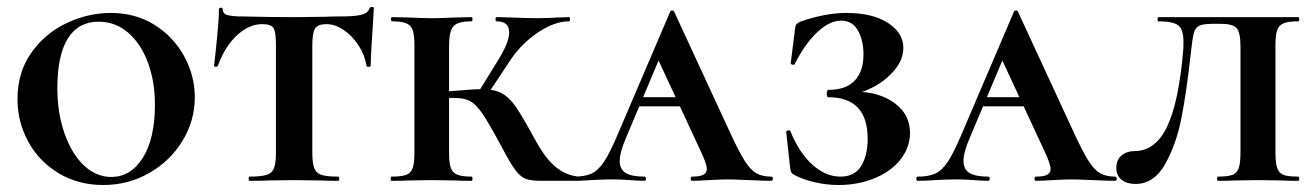

<svg xmlns="http://www.w3.org/2000/svg" viewBox="-20 -517 3764 549"><path d="M30 -234Q30 -310 69.5 -366Q109 -422 170.5 -451Q232 -480 297 -480Q368 -480 422.5 -445.5Q477 -411 507 -355.5Q537 -300 537 -239Q537 -172 502 -114.5Q467 -57 407 -22.5Q347 12 275 12Q204 12 148 -21.5Q92 -55 61 -111.5Q30 -168 30 -234ZM423 -218Q423 -284 403 -338Q383 -392 346.5 -423.5Q310 -455 262 -455Q204 -455 174 -407Q144 -359 144 -265Q144 -194 164.5 -135.5Q185 -77 220 -44Q255 -11 298 -11Q354 -11 388.5 -66Q423 -121 423 -218Z M603 -329Q602 -326 597 -326Q592 -326 592 -329Q596 -361 601 -412.5Q606 -464 606 -490Q606 -495 611.5 -495Q617 -495 617 -490Q617 -477 632 -473.5Q647 -470 670 -470Q756 -468 821 -468L908 -469Q925 -470 954 -470Q993 -470 1012.5 -474.5Q1032 -479 1037 -494Q1038 -497 1043.5 -497Q1049 -497 1049 -494L1046 -444Q1040 -356 1040 -329Q1040 -326 1034 -326Q1028 -326 1028 -329Q1023 -360 1005 -387.5Q987 -415 962.5 -431.5Q938 -448 913 -448Q889 -448 881 -435.5Q873 -423 873 -387V-81Q873 -51 878.5 -36.5Q884 -22 899 -17Q914 -12 947 -12Q950 -12 950 -6Q950 0 947 0Q914 0 895 -1L820 -2L747 -1Q728 0 693 0Q691 0 691 -6Q691 -12 693 -12Q727 -12 742.5 -17Q758 -22 763.5 -36.5Q769 -51 769 -81V-389Q769 -426 762 -437Q755 -448 730 -448Q692 -448 657.5 -416Q623 -384 603 -329Z M1415 -96Q1379 -163 1360.5 -190.5Q1342 -218 1325 -227.5Q1308 -237 1278 -237Q1253 -237 1236 -236L1235 -254L1277 -257Q1332 -262 1356 -262Q1393 -262 1414.5 -250.5Q1436 -239 1455 -211.5Q1474 -184 1511 -116Q1541 -61 1571.5 -37.5Q1602 -14 1637 -12Q1640 -12 1640 -6Q1640 0 1637 0H1530Q1499 0 1484.5 -5Q1470 -10 1455 -29Q1440 -48 1415 -96ZM1099 -12Q1128 -12 1141.5 -17Q1155 -22 1160 -36.5Q1165 -51 1165 -81V-387Q1165 -417 1160 -431Q1155 -445 1141.5 -450.5Q1128 -456 1101 -456Q1098 -456 1098 -462Q1098 -468 1101 -468L1149 -467Q1189 -465 1214 -465Q1241 -465 1281 -467L1329 -468Q1331 -468 1331 -462Q1331 -456 1329 -456Q1289 -456 1276.5 -442Q1264 -428 1264 -385V-81Q1264 -51 1269 -37Q1274 -23 1287.5 -17.5Q1301 -12 1329 -12Q1331 -12 1331 -6Q1331 0 1329 0Q1298 0 1281 -1L1214 -2L1149 -1Q1131 0 1099 0Q1097 0 1097 -6Q1097 -12 1099 -12ZM1345 -249 1408 -351Q1436 -398 1436 -424Q1436 -456 1400 -456Q1397 -456 1397 -462Q1397 -468 1400 -468L1444 -467Q1484 -465 1518 -465Q1543 -465 1575 -467L1607 -468Q1610 -468 1610 -462Q1610 -456 1607 -456Q1566 -456 1519.5 -425Q1473 -394 1442 -349L1371 -242Z M1808 -239H1991L1998 -213H1793ZM2185 0Q2164 0 2122 -2Q2078 -4 2060 -4Q2043 -4 2007 -2Q1973 0 1959 0Q1955 0 1955 -6Q1955 -12 1959 -12Q1982 -12 1991.5 -17.5Q2001 -23 2001 -34Q2001 -48 1984 -84L1857 -357L1901 -434L1770 -123Q1752 -81 1752 -57Q1752 -33 1769 -22.5Q1786 -12 1822 -12Q1827 -12 1827 -6Q1827 0 1822 0Q1808 0 1782 -2Q1754 -4 1730 -4Q1705 -4 1671 -2Q1641 0 1622 0Q1617 0 1617 -6Q1617 -12 1622 -12Q1653 -12 1672 -21Q1691 -30 1707.5 -55Q1724 -80 1746 -132L1896 -483Q1898 -487 1902 -487Q1906 -487 1908 -483L2068 -137Q2093 -83 2109.5 -57Q2126 -31 2143 -21.5Q2160 -12 2185 -12Q2190 -12 2190 -6Q2190 0 2185 0Z M2461 -120Q2461 -239 2348 -239Q2346 -239 2345 -242.5Q2344 -246 2344 -250Q2344 -254 2345.5 -257Q2347 -260 2348 -260Q2399 -260 2424 -286.5Q2449 -313 2449 -361Q2449 -402 2433 -430Q2417 -458 2385 -458Q2353 -458 2318 -426Q2283 -394 2253 -335Q2252 -331 2246.5 -332Q2241 -333 2241 -336L2253 -432Q2254 -444 2257 -447.5Q2260 -451 2268 -455Q2340 -480 2400 -480Q2475 -480 2519 -451.5Q2563 -423 2563 -380Q2563 -347 2538 -317Q2513 -287 2477 -268Q2441 -249 2410 -247L2424 -255Q2493 -255 2537.5 -222.5Q2582 -190 2582 -137Q2582 -95 2554.5 -60.5Q2527 -26 2480 -7Q2433 12 2378 12Q2343 12 2309 4Q2275 -4 2253 -16Q2245 -20 2242.5 -24.5Q2240 -29 2239 -40L2228 -140Q2228 -143 2233.5 -144Q2239 -145 2240 -142Q2265 -80 2303 -46Q2341 -12 2383 -12Q2424 -12 2442.5 -42.5Q2461 -73 2461 -120Z M2791 -239H2974L2981 -213H2776ZM3168 0Q3147 0 3105 -2Q3061 -4 3043 -4Q3026 -4 2990 -2Q2956 0 2942 0Q2938 0 2938 -6Q2938 -12 2942 -12Q2965 -12 2974.5 -17.5Q2984 -23 2984 -34Q2984 -48 2967 -84L2840 -357L2884 -434L2753 -123Q2735 -81 2735 -57Q2735 -33 2752 -22.5Q2769 -12 2805 -12Q2810 -12 2810 -6Q2810 0 2805 0Q2791 0 2765 -2Q2737 -4 2713 -4Q2688 -4 2654 -2Q2624 0 2605 0Q2600 0 2600 -6Q2600 -12 2605 -12Q2636 -12 2655 -21Q2674 -30 2690.5 -55Q2707 -80 2729 -132L2879 -483Q2881 -487 2885 -487Q2889 -487 2891 -483L3051 -137Q3076 -83 3092.5 -57Q3109 -31 3126 -21.5Q3143 -12 3168 -12Q3173 -12 3173 -6Q3173 0 3168 0Z M3388 -389 3385 -365Q3373 -256 3358.5 -181Q3344 -106 3312 -48.5Q3280 9 3227 9Q3202 9 3187 -3Q3172 -15 3172 -37Q3172 -60 3187 -72.5Q3202 -85 3224 -85Q3283 -85 3316.5 -153.5Q3350 -222 3363 -370Q3364 -380 3364 -396Q3364 -433 3349 -444.5Q3334 -456 3292 -456Q3290 -456 3290 -462Q3290 -468 3292 -468H3692Q3695 -468 3695 -462Q3695 -456 3692 -456Q3664 -456 3650.5 -450.5Q3637 -445 3632 -431Q3627 -417 3627 -387V-81Q3627 -51 3632 -36.5Q3637 -22 3650 -17Q3663 -12 3692 -12Q3695 -12 3695 -6Q3695 0 3692 0Q3661 0 3644 -1L3578 -2L3510 -1Q3493 0 3463 0Q3460 0 3460 -6Q3460 -12 3463 -12Q3491 -12 3504 -17Q3517 -22 3522 -36.5Q3527 -51 3527 -81V-385Q3527 -424 3516 -436.5Q3505 -449 3470 -449H3454Q3425 -449 3413 -445Q3401 -441 3396 -429Q3391 -417 3388 -389Z"/></svg>

Font: Cormorant Unicase
Style: Bold
Weight: 700
Designer: Christian Thalmann (Catharsis Fonts)
Foundry: Catharsis Fonts
Version: Version 4.000